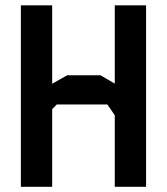

<svg xmlns="http://www.w3.org/2000/svg" viewBox="-20 -716 640 736"><path d="M60 -695.5V0H180V-297.5L197.5 -315.5H391.5L420 -274V0H540V-695.5H420V-395.5L365 -427.5H237.5L180 -395V-695.5Z"/></svg>

Font: Kode
Style: Regular
Weight: 400
Monospace: yes
Designer: Isa Ozler
Foundry: Kadena LLC
Version: Version 1.000;gftools[0.9.28]